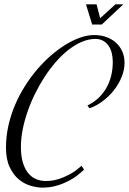

<svg xmlns="http://www.w3.org/2000/svg" viewBox="-20 -863 599 892"><path d="M386.2 -373Q441.4 -399.4 472.7 -452.1Q503.9 -504.9 503.9 -575.7Q503.9 -598.6 498.8 -618.2Q493.7 -637.7 483.4 -651.9Q473.1 -666 458 -674.1Q442.9 -682.1 423.3 -682.1Q392.1 -682.1 360.8 -668.9Q329.6 -655.8 299.3 -632.3Q269 -608.9 241 -576.9Q212.9 -544.9 188.2 -507.3Q163.6 -469.7 143.1 -428.2Q122.6 -386.7 107.9 -344.2Q93.3 -301.8 85.2 -260.3Q77.1 -218.8 77.1 -180.7Q77.1 -138.7 85.9 -108.9Q94.7 -79.1 110.4 -59.6Q126 -40 147.5 -31Q168.9 -22 194.8 -22Q199.7 -22 215.1 -23.2Q230.5 -24.4 252.7 -31.2Q274.9 -38.1 302.2 -52.2Q329.6 -66.4 358.4 -92.8L370.6 -75.2Q339.4 -44.9 308.3 -27.8Q277.3 -10.7 251.2 -2.7Q225.1 5.4 205.8 7.1Q186.5 8.8 179.2 8.8Q152.3 8.8 122.3 0Q92.3 -8.8 66.9 -30Q41.5 -51.3 24.7 -87.2Q7.8 -123 7.8 -177.2Q7.8 -228.5 18.8 -278.3Q29.8 -328.1 49.6 -374.5Q69.3 -420.9 95.9 -463.1Q122.6 -505.4 153.6 -541.5Q184.6 -577.6 218.8 -606.9Q252.9 -636.2 287.1 -657Q321.3 -677.7 354.5 -689Q387.7 -700.2 417 -700.2Q448.2 -700.2 474.1 -690.9Q500 -681.6 518.8 -664.6Q537.6 -647.5 548.1 -623.8Q558.6 -600.1 558.6 -571.3Q558.6 -539.1 545.4 -506.1Q532.2 -473.1 509.8 -444.6Q487.3 -416 457.8 -393.6Q428.2 -371.1 396 -359.9ZM428.7 -842.8 445.3 -778.3 516.1 -842.8H552.7L452.6 -749H408.2L379.4 -842.8Z"/></svg>

Font: Dynalight
Style: Regular
Weight: 400
Version: Version 1.000